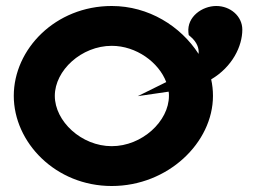

<svg xmlns="http://www.w3.org/2000/svg" viewBox="-20 -610 854 641"><path d="M353 11C541 11 691 -134 691 -290C691 -309 689 -327 685 -345C756 -387 789 -456 789 -511C789 -556 749 -590 702 -590C655 -590 604 -554 609 -502L610 -493L618 -486C637 -469 645 -450 643 -430C583 -523 476 -590 353 -590C165 -590 26 -446 26 -290C26 -135 165 11 353 11ZM353 -457C435 -457 510 -402 535 -336L440 -289L543 -304C544 -299 544 -295 544 -290C544 -205 454 -122 353 -122C252 -122 163 -205 163 -290C163 -375 252 -457 353 -457Z"/></svg>

Font: Charger
Style: Hemi
Weight: 900
Designer: Jasper
Foundry: Cannot Into Space Fonts
Version: Version 0.99